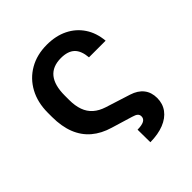

<svg xmlns="http://www.w3.org/2000/svg" viewBox="-245 -900 1254 1254"><g transform="rotate(-45 382.5 -272.5)"><path d="M420.1 191.4 418.9 74.2Q458.2 74.1 478.6 63.5Q498.9 52.8 498.8 30.7Q498.9 16 488.8 6.4Q478.7 -3.1 452.9 -10.4L309.6 -53.7Q235.3 -75.4 184.7 -118.4Q134.2 -161.4 108.5 -226.5Q82.8 -291.5 82.6 -379.3V-419.1Q82.8 -513.9 121.8 -585.5Q160.8 -657.2 230.6 -697.3Q300.3 -737.3 392 -737.3Q474.3 -737.3 537 -706.5Q599.6 -675.7 637.5 -619Q675.5 -562.4 682.4 -484.2H528.7Q523.2 -549.9 491.1 -580.2Q459 -610.5 395.9 -610.7Q317.6 -610.5 278.9 -562.6Q240.2 -514.6 240.2 -419.7V-379.3Q240.2 -324.8 254.7 -284.6Q269.2 -244.3 299.3 -217.7Q329.4 -191 375.6 -176.2L546.5 -121.9Q600.4 -104.8 628.3 -69.2Q656.2 -33.6 656.2 18.6Q656.2 71.1 627.6 109.8Q599 148.5 546 169.6Q493.1 190.7 420.1 191.4Z"/></g></svg>

Font: GitLab Sans
Style: Regular
Weight: 400
Designer: Rasmus Andersson
Foundry: Modifications by GitLab B.V., manufactured by rsms
Version: Version 4.000;git-c8fb6b7